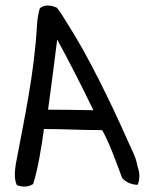

<svg xmlns="http://www.w3.org/2000/svg" viewBox="-20 -648 562 695"><path d="M478 -45C488 -18 485 7 478 21C456 21 433 10 422 -4C400 -62 379 -124 350 -177C271 -177 215 -181 139 -181C131 -120 117 -34 100 18C86 28 63 31 41 22C31 1 33 -26 37 -53C67 -214 104 -379 114 -558C115 -579 119 -599 124 -618C140 -631 162 -631 186 -620C201 -602 213 -579 227 -558C299 -445 378 -284 444 -135C463 -92 471 -82 478 -45ZM318 -249C274 -340 239 -409 187 -505C178 -433 165 -329 154 -251C211 -251 260 -250 318 -249Z"/></svg>

Font: Snowfall
Style: RevObl
Weight: 400
Designer: Jasper
Foundry: Cannot Into Space Fonts
Version: Version 0.9